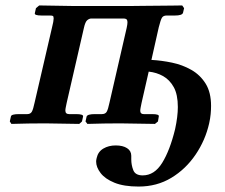

<svg xmlns="http://www.w3.org/2000/svg" viewBox="-20 -454 827 705"><path d="M171 -353Q177 -377 177 -386Q177 -394 174 -395.5Q171 -397 163 -397H133Q105 -397 108 -406L112 -424L124 -434L247 -432H446Q446 -432 463 -432Q480 -432 506.5 -432.5Q533 -433 561.5 -433Q590 -433 614 -433.5Q638 -434 649 -434L656 -424L652 -407Q649 -397 622 -397H592Q580 -397 575 -389.5Q570 -382 563 -354L536 -234Q573 -232 611.5 -224Q650 -216 682.5 -197.5Q715 -179 735 -147Q755 -115 755 -65Q755 -51 753.5 -35Q752 -19 748 -1Q734 61 698 114Q662 167 609 199Q556 231 489 231Q435 231 400.5 217Q366 203 349.5 181.5Q333 160 333 139Q333 134 335 126Q340 103 359.5 91.5Q379 80 405 80Q431 80 446.5 90Q462 100 462 118V131Q462 152 469.5 171Q477 190 504 190Q547 190 575.5 144Q604 98 623 20Q628 -3 630.5 -23.5Q633 -44 633 -61Q633 -107 618 -134Q603 -161 579 -174.5Q555 -188 526 -191L500 -77Q498 -67 496.5 -59.5Q495 -52 495 -47Q495 -35 508 -35H539Q566 -35 563 -26L560 -8L549 1L421 -1Q395 -1 361 -0.5Q327 0 301 1L294 -8L298 -26Q301 -35 328 -35H354Q367 -35 372 -44Q377 -53 382 -77L445 -351Q448 -365 448 -371Q448 -381 444 -383.5Q440 -386 435 -386H315Q308 -386 300.5 -380Q293 -374 288 -351L225 -77Q223 -67 221.5 -60Q220 -53 220 -48Q220 -35 234 -35H260Q287 -35 285 -26L281 -8L271 1L146 -1Q118 -1 83.5 -0.5Q49 0 22 1L16 -8L20 -26Q21 -35 49 -35H80Q92 -35 97 -44Q102 -53 107 -77Z"/></svg>

Font: Libertinus Serif SemiBold
Style: Italic
Weight: 600
Italic angle: -11.5°
Designer: Philipp H. Poll, Khaled Hosny
Foundry: Caleb Maclennan
Version: Version 7.051;RELEASE